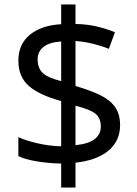

<svg xmlns="http://www.w3.org/2000/svg" viewBox="-20 -779 612 857"><path d="M253 -49Q198 -50 146 -58.5Q94 -67 62 -82V-167Q96 -151 149 -139Q202 -127 253 -126V-328Q154 -355 108 -396Q62 -437 62 -508Q62 -582 113.5 -624Q165 -666 253 -671V-759H317V-672Q370 -671 413.5 -660.5Q457 -650 493 -635L466 -561Q434 -574 395.5 -583.5Q357 -593 317 -596V-395Q383 -376 427 -354.5Q471 -333 493.5 -301.5Q516 -270 516 -220Q516 -150 464 -106.5Q412 -63 317 -53V58H253ZM253 -594Q199 -590 173.5 -569Q148 -548 148 -515Q148 -475 170.5 -453.5Q193 -432 253 -417ZM317 -131Q376 -137 403 -158.5Q430 -180 430 -214Q430 -252 406 -271.5Q382 -291 317 -307Z"/></svg>

Font: Noto Sans Kaithi
Style: Regular
Weight: 400
Designer: Monotype Design Team
Foundry: Monotype Imaging Inc.
Version: Version 2.005; ttfautohint (v1.8.4.7-5d5b)